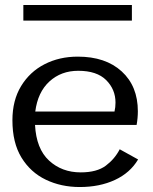

<svg xmlns="http://www.w3.org/2000/svg" viewBox="-20 -740 617 773"><path d="M536 -98Q504 -44 442.5 -15.5Q381 13 301 13Q226 13 164.5 -16.5Q103 -46 66.5 -105.5Q30 -165 30 -256Q30 -336 65 -393.5Q100 -451 159.5 -481.5Q219 -512 293 -512Q405 -512 470 -452.5Q535 -393 535 -292Q535 -265 530 -237H121Q126 -141 177.5 -93.5Q229 -46 305 -46Q370 -46 406 -73Q442 -100 462 -139ZM295 -455Q226 -455 179 -412Q132 -369 122 -291H441Q443 -300 444 -308.5Q445 -317 445 -327Q445 -380 407.5 -417.5Q370 -455 295 -455ZM74 -657V-720H511V-657Z"/></svg>

Font: Panamera Medium
Style: Regular
Weight: 500
Designer: Bastien Sozeau
Foundry: NBR — Bastien Sozeau
Version: Version 3.002; ttfautohint (v1.8.4.7-5d5b);gftools[0.9.33]